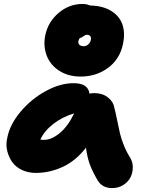

<svg xmlns="http://www.w3.org/2000/svg" viewBox="-20 -919 742 976"><path d="M390.1 -529.8Q327.1 -529.8 281.5 -559.1Q235.8 -588.4 217.5 -636.2Q199.2 -684.1 210 -738.8Q223.6 -806.6 277.3 -852.8Q331.1 -898.9 399.9 -898.9Q419.9 -898.9 438 -891.1Q502.9 -889.6 545.2 -863.5Q587.4 -837.4 602.1 -794.9Q616.7 -752.4 606 -699.2Q590.8 -620.1 530.5 -575Q470.2 -529.8 390.1 -529.8ZM378.9 -711.9Q376 -699.2 383.3 -691.7Q390.6 -684.1 405.8 -684.1Q418.5 -684.1 428.7 -693.4Q439 -702.6 441.9 -716.8Q444.3 -728 438.7 -735.1Q433.1 -742.2 420.9 -742.2Q414.1 -742.2 403.3 -734.1Q392.6 -726.1 386.2 -726.1Q380.9 -719.2 378.9 -711.9ZM162.1 -40Q123 -40 91.3 -55.2Q59.6 -70.3 42 -95.2Q24.4 -120.1 16.6 -152.3Q8.8 -184.6 17.1 -219.2Q30.3 -286.6 84.7 -351.3Q139.2 -416 212.6 -456.1Q286.1 -496.1 353 -496.1Q390.6 -496.1 410.6 -483.4Q430.7 -470.7 435.1 -442.9Q446.8 -445.8 458 -445.8Q499.5 -445.8 527.3 -424.8Q555.2 -403.8 561 -372.1Q567.9 -345.7 576.2 -305.2Q584.5 -264.6 589.8 -241Q595.2 -217.3 608.2 -183.8Q621.1 -150.4 640.1 -120.1Q654.8 -97.7 655 -69.8Q655.3 -42 643.8 -18.6Q632.3 4.9 607.4 21Q582.5 37.1 549.8 37.1Q501 37.1 477.1 -1Q451.7 -43.9 437.7 -80.3Q423.8 -116.7 417 -168Q363.8 -100.1 297.6 -70.1Q231.4 -40 162.1 -40ZM203.1 -208Q242.2 -208 284.2 -242.9Q326.2 -277.8 356.9 -342.8Q296.9 -324.7 250.7 -288.8Q204.6 -252.9 185.1 -209Q189.9 -208 203.1 -208Z"/></svg>

Font: Shantell Sans Irregular
Style: Italic
Weight: 800
Italic angle: -11.31°
Designer: Stephen Nixon, Anya Danilova, Shantell Martin
Foundry: Arrow Type
Version: Version 1.006;[9816181b4]